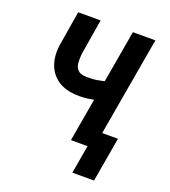

<svg xmlns="http://www.w3.org/2000/svg" viewBox="-157 -825 986 1113"><g transform="rotate(20 336.5 -268.5)"><path d="M132.8 -710.9H271L234.9 -491.2Q231.4 -460.9 233.9 -434.8Q236.3 -408.7 252.2 -392.3Q268.1 -376 304.2 -375Q320.8 -374.5 338.1 -375.5Q355.5 -376.5 372.8 -379.4Q390.1 -382.3 407 -386.2Q423.8 -390.1 439.9 -395.5L427.2 -276.9Q412.1 -270.5 395.5 -266.6Q378.9 -262.7 361.8 -260.3Q344.7 -257.8 327.6 -256.8Q310.5 -255.9 294.4 -256.8Q223.1 -257.8 176.3 -287.4Q129.4 -316.9 108.6 -369.6Q87.9 -422.4 96.7 -492.2ZM470.2 -710.9H608.9L485.4 0H346.7ZM600.1 -100.6 552.7 174.3H418.9L466.8 -100.6Z"/></g></svg>

Font: Roboto Condensed
Style: Bold Italic
Weight: 700
Italic angle: -12°
Designer: Christian Robertson
Foundry: Google
Version: Version 3.0